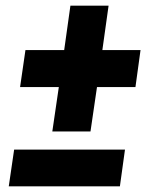

<svg xmlns="http://www.w3.org/2000/svg" viewBox="-20 -659 526 679"><path d="M30 -130H422L404 0H11ZM342 -482H477L459 -351H323L300 -194H165L188 -351H51L70 -482H207L229 -639H364Z"/></svg>

Font: Fira Sans Condensed ExtraBold
Style: Italic
Weight: 800
Width: 3
Italic angle: -8°
Designer: bBox Type GmbH & Carrois Corporate GbR & Edenspiekermann AG
Foundry: bBox Type GmbH & Carrois Corporate GbR & Edenspiekermann AG
Version: Version 4.301